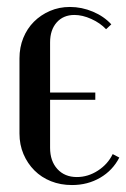

<svg xmlns="http://www.w3.org/2000/svg" viewBox="-20 -523 363 552"><path d="M36 -355Q36 -387 47 -414Q58 -441 77.5 -460.5Q97 -480 123.5 -491.5Q150 -503 181 -503Q215 -503 247 -489.5Q279 -476 300 -453L285 -439Q268 -457 242.5 -468.5Q217 -480 194 -480Q162 -480 143 -458.5Q124 -437 124 -401V-257H254V-236H124V-98Q124 -60 145 -37Q166 -14 201 -14Q233 -14 261.5 -32.5Q290 -51 304 -80L323 -70Q304 -33 268 -12Q232 9 187 9Q154 9 126.5 -2Q99 -13 79 -33Q59 -53 47.5 -80Q36 -107 36 -139Z"/></svg>

Font: Moniqa SemBd Heading
Style: Regular
Weight: 600
Designer: Rajesh Rajput
Foundry: Rajesh Rajput
Version: Version 1.000